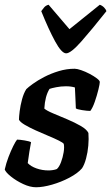

<svg xmlns="http://www.w3.org/2000/svg" viewBox="-28 -790 469 810"><path d="M124 0Q99 0 70 -13.5Q41 -27 18.5 -45Q-4 -63 -8 -75Q-2 -102 8 -128Q18 -154 28 -174Q38 -194 44 -201Q55 -201 76 -197.5Q97 -194 103 -190Q100 -176 96 -150.5Q92 -125 89 -102Q102 -88 126 -79.5Q150 -71 177 -71Q185 -71 195 -72.5Q205 -74 212 -77Q222 -86 229.5 -106Q237 -126 240.5 -147.5Q244 -169 241 -183Q238 -188 220 -197Q202 -206 175.5 -217Q149 -228 122.5 -240Q96 -252 76.5 -263.5Q57 -275 52 -285Q52 -297 55 -321Q58 -345 65 -371Q72 -397 83 -414Q91 -422 111 -436.5Q131 -451 159 -465.5Q187 -480 220 -490Q253 -500 287 -500Q297 -500 314.5 -494Q332 -488 350 -478.5Q368 -469 380.5 -459.5Q393 -450 393 -444Q393 -436 387 -411.5Q381 -387 372 -361Q363 -335 353 -322Q340 -322 318 -325.5Q296 -329 292 -333Q291 -355 290 -379Q289 -403 288 -421Q272 -426 250 -426Q229 -426 209 -422Q189 -418 181 -415Q162 -385 159 -332Q169 -323 196.5 -311.5Q224 -300 256 -286.5Q288 -273 313 -258.5Q338 -244 345 -229Q347 -204 344.5 -175.5Q342 -147 335 -121Q328 -95 318 -80Q300 -59 265 -40.5Q230 -22 191.5 -11Q153 0 124 0ZM251 -565Q232 -565 204.5 -615.5Q177 -666 146 -743Q151 -750 158 -758.5Q165 -767 177 -770L265 -667L393 -770Q404 -766 411.5 -758Q419 -750 421 -743Q360 -666 315.5 -615.5Q271 -565 251 -565Z"/></svg>

Font: Texturina 72pt 72pt Regular
Style: Bold Italic
Weight: 700
Italic angle: -11°
Designer: Guillermo Torres Carreño
Foundry: Omnibus-Type
Version: Version 1.002; ttfautohint (v1.8.3)